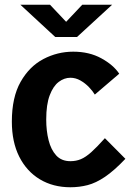

<svg xmlns="http://www.w3.org/2000/svg" viewBox="-20 -779 566 810"><path d="M277 11Q204 11 148.2 -22.5Q92.5 -56 61.2 -118Q30 -180 30 -266Q30 -368.5 67 -433.8Q104 -499 163.2 -530Q222.5 -561 289 -561Q356.5 -561 407.5 -533Q458.5 -505 483 -468L380 -380Q371 -395 355.2 -411.5Q339.5 -428 319.2 -439.5Q299 -451 277 -451Q251 -451 227.8 -433.5Q204.5 -416 189.8 -377.2Q175 -338.5 175 -274.5Q175 -227.5 185 -187.5Q195 -147.5 217.2 -123.2Q239.5 -99 277 -99Q301 -99 321.2 -107.5Q341.5 -116 365 -137Q388.5 -158 422.5 -196L509 -109Q461.5 -59 423 -33Q384.5 -7 349.5 2Q314.5 11 277 11ZM66 -759H191L259 -687L327 -759H453L305 -623H213Z"/></svg>

Font: Junction
Style: Bold
Weight: 700
Designer: Caroline Hadilaksono
Foundry: Caroline Hadilaksono, Tyler Finck, The League of Moveable Type
Version: Version 2.000; ttfautohint (v1.8.3)